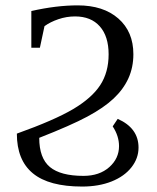

<svg xmlns="http://www.w3.org/2000/svg" viewBox="-20 -682 582 712"><path d="M284.7 9.8Q161.6 9.8 102.1 -39.1Q42.5 -87.9 42.5 -186.5Q181.6 -236.3 251 -277.3Q320.3 -318.4 351.6 -366.2Q382.8 -414.1 382.8 -480.5Q382.8 -547.4 350.1 -584.2Q317.4 -621.1 258.3 -621.1Q226.6 -621.1 196.5 -610.8Q166.5 -600.6 145 -585L127.9 -504.9H96.2V-641.1Q189 -662.1 268.1 -662.1Q363.3 -662.1 418.9 -613.3Q474.6 -564.5 474.6 -481Q474.6 -432.1 456.1 -391.4Q437.5 -350.6 401.1 -316.4Q364.7 -282.2 303.7 -249.5Q242.7 -216.8 125.5 -170.9Q125.5 -95.7 165 -62.7Q204.6 -29.8 289.6 -29.8Q348.6 -29.8 385 -62Q421.4 -94.2 421.4 -140.1Q421.4 -177.7 397.9 -213.4L416.5 -241.2Q493.7 -207 493.7 -134.8Q493.7 -94.7 467.3 -61.3Q440.9 -27.8 393.6 -9Q346.2 9.8 284.7 9.8Z"/></svg>

Font: Tinos
Style: Regular
Weight: 400
Designer: Steve Matteson
Foundry: Monotype Imaging Inc.
Version: Version 1.23